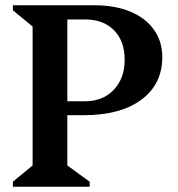

<svg xmlns="http://www.w3.org/2000/svg" viewBox="-20 -710 678 730"><path d="M29 0V-19L104 -81V-609L29 -671V-690H339Q417 -690 475 -666Q533 -642 565 -597.5Q597 -553 597 -493Q597 -390 517.5 -331Q438 -272 298 -272H236V-81L321 -19V0ZM304 -636H236V-325H304Q371 -325 412.5 -368.5Q454 -412 454 -483Q454 -554 413.5 -595Q373 -636 304 -636Z"/></svg>

Font: Platypi Medium
Style: Regular
Weight: 500
Designer: David Sargent
Foundry: Bolt Cutter Type
Version: Version 1.200; ttfautohint (v1.8.4.7-5d5b)